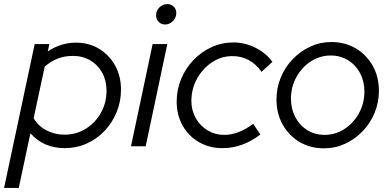

<svg xmlns="http://www.w3.org/2000/svg" viewBox="-54 -717 1917 941"><path d="M-34 204 116 -501H188L180 -465Q245 -508 318 -508Q382 -508 431.5 -478Q481 -448 510 -396Q539 -344 539 -278Q539 -219 517.5 -167Q496 -115 458.5 -75.5Q421 -36 371 -13.5Q321 9 264 9Q159 9 95 -64L38 204ZM262 -57Q320 -57 366.5 -86Q413 -115 440.5 -164Q468 -213 468 -272Q468 -322 447 -360.5Q426 -399 388.5 -421Q351 -443 303 -443Q223 -443 165 -390L111 -138Q131 -101 172 -79Q213 -57 262 -57Z M588 0 694 -501H766L660 0ZM755 -597Q736 -597 723.5 -610Q711 -623 711 -642Q711 -657 718.5 -669.5Q726 -682 739 -689.5Q752 -697 766 -697Q785 -697 797.5 -684.5Q810 -672 810 -653Q810 -638 802.5 -625.5Q795 -613 782.5 -605Q770 -597 755 -597Z M1036 9Q972 9 921 -20.5Q870 -50 841 -101.5Q812 -153 812 -219Q812 -278 834 -330.5Q856 -383 894.5 -423Q933 -463 983 -486Q1033 -509 1090 -509Q1146 -509 1198 -483Q1250 -457 1281 -414L1228 -365Q1173 -442 1085 -442Q1031 -442 985.5 -412Q940 -382 912 -332Q884 -282 884 -222Q884 -176 905.5 -138Q927 -100 963.5 -78Q1000 -56 1045 -56Q1081 -56 1116.5 -70Q1152 -84 1187 -110L1222 -58Q1136 9 1036 9Z M1534 10Q1467 10 1414.5 -21Q1362 -52 1331.5 -106.5Q1301 -161 1301 -229Q1301 -286 1322 -337Q1343 -388 1380.5 -427Q1418 -466 1466.5 -488.5Q1515 -511 1570 -511Q1637 -511 1689.5 -480Q1742 -449 1772.5 -395Q1803 -341 1803 -272Q1803 -215 1782 -164Q1761 -113 1723.5 -74Q1686 -35 1637.5 -12.5Q1589 10 1534 10ZM1537 -56Q1590 -56 1634.5 -85Q1679 -114 1705.5 -162.5Q1732 -211 1732 -268Q1732 -319 1710.5 -359Q1689 -399 1651.5 -422Q1614 -445 1567 -445Q1514 -445 1469.5 -416Q1425 -387 1398.5 -339Q1372 -291 1372 -233Q1372 -183 1393.5 -142.5Q1415 -102 1452.5 -79Q1490 -56 1537 -56Z"/></svg>

Font: Red Hat Display VF
Style: Italic
Weight: 300
Italic angle: -12°
Designer: Pentagram, MCKL
Foundry: Pentagram, MCKL
Version: Version 1.010